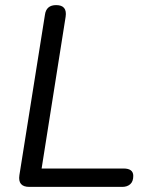

<svg xmlns="http://www.w3.org/2000/svg" viewBox="-20 -732 583 752"><path d="M95 0Q49 0 56 -46L156 -674Q161 -712 200 -712Q244 -712 237 -666L143 -72H464Q502 -72 502 -43Q502 -21 490 -10.5Q478 0 459 0Z"/></svg>

Font: Nunito
Style: Italic
Weight: 400
Italic angle: -9°
Designer: Vernon Adams
Foundry: Vernon Adams
Version: Version 3.601; ttfautohint (v1.8.2.53-6de2)